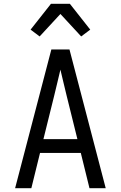

<svg xmlns="http://www.w3.org/2000/svg" viewBox="-20 -997 640 1017"><path d="M60 0 252 -735H348L540 0H454L408 -187H192L146 0ZM390 -260 333 -490Q325 -524 316.5 -558.5Q308 -593 300 -628Q292 -593 283.5 -558.5Q275 -524 267 -490L210 -260ZM410 -804 300 -923 190 -804 142 -840 250 -977H350L458 -840Z"/></svg>

Font: R Plex Mono
Style: Regular
Weight: 400
Monospace: yes
Designer: Belleve Invis
Foundry: Belleve Invis
Version: Version 31.8.0